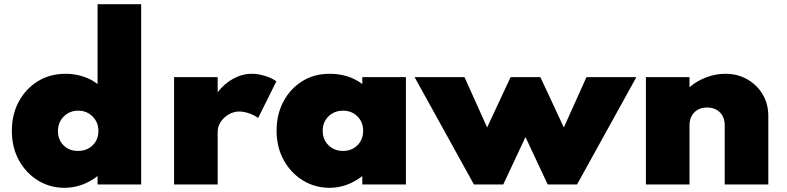

<svg xmlns="http://www.w3.org/2000/svg" viewBox="-20 -880 3754 916"><path d="M287 16Q373 16 445.5 -40V0H653.5V-860H445.5V-479Q415.5 -502.5 376 -515.2Q336.5 -528 292.5 -528Q218 -528 160.2 -492.2Q102.5 -456.5 69.5 -395Q36.5 -333.5 36.5 -256Q36.5 -176 70.8 -114.5Q105 -53 162 -18.5Q219 16 287 16ZM352 -160Q309.5 -160 283 -186.8Q256.5 -213.5 256.5 -254.5Q256.5 -296.5 284.2 -324.2Q312 -352 353 -352Q394 -352 421.8 -324.2Q449.5 -296.5 449.5 -255Q449.5 -214 422.2 -187Q395 -160 352 -160Z M810.5 0H1018.5V-251Q1018.5 -276.5 1033 -298.5Q1047.5 -320.5 1071.2 -334.2Q1095 -348 1121.5 -348Q1142.5 -348 1167.8 -339.5Q1193 -331 1211.5 -317L1298.5 -492Q1277 -508 1244 -518Q1211 -528 1181.5 -528Q1136 -528 1093.2 -504.8Q1050.5 -481.5 1018.5 -440V-512H810.5Z M1552.5 16Q1636 16 1708.5 -40V0H1916.5V-512H1708.5V-479Q1643.5 -528 1552.5 -528Q1478 -528 1421 -492Q1364 -456 1331.8 -394.8Q1299.5 -333.5 1299.5 -257Q1299.5 -178 1333.5 -116.2Q1367.5 -54.5 1425 -19.2Q1482.5 16 1552.5 16ZM1616.5 -160Q1574.5 -160 1547 -187.2Q1519.5 -214.5 1519.5 -256Q1519.5 -297.5 1547.2 -324.8Q1575 -352 1616.5 -352Q1658 -352 1685.2 -324.8Q1712.5 -297.5 1712.5 -256Q1712.5 -214.5 1685.5 -187.2Q1658.5 -160 1616.5 -160Z M2241 0H2381L2487 -226L2593 0H2733L3016 -512H2778L2670 -272L2558 -512H2416L2304 -272L2196 -512H1958Z M3061.5 0H3269.5V-282Q3269.5 -320.5 3292.5 -343.8Q3315.5 -367 3353.5 -367Q3391.5 -367 3414.5 -343.8Q3437.5 -320.5 3437.5 -282V0H3645.5V-327Q3645.5 -384.5 3618.5 -429.8Q3591.5 -475 3545.2 -501.5Q3499 -528 3440.5 -528Q3394.5 -528 3349.8 -511.2Q3305 -494.5 3269.5 -464V-512H3061.5Z"/></svg>

Font: Spartan Black
Style: Regular
Weight: 900
Designer: Matt Bailey, Mirko Velimirovic
Foundry: Matt Bailey
Version: Version 1.003; ttfautohint (v1.8.3)